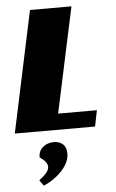

<svg xmlns="http://www.w3.org/2000/svg" viewBox="-61 -676 604 1001"><g transform="rotate(-5 241.0 -175.5)"><path d="M135 -635H352L234 -84H437L420 0H0ZM264 127Q264 153 251.5 177Q239 201 219 221.5Q199 242 175 258Q151 274 127 284L106 254Q131 235 144.5 219Q158 203 158 187Q158 162 118 135Q118 100 142 81Q166 62 198 62Q227 62 245.5 78Q264 94 264 127Z"/></g></svg>

Font: Racing Sans One
Style: Regular
Weight: 400
Designer: Pablo Impallari, Rodrigo Fuenzalida
Foundry: Pablo Impallari, Rodrigo Fuenzalida
Version: Version 1.001; ttfautohint (v0.8) -G 200 -r 50